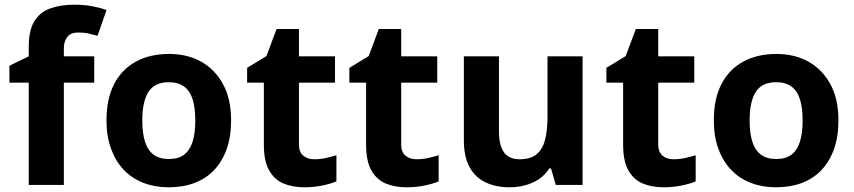

<svg xmlns="http://www.w3.org/2000/svg" viewBox="-20 -785 3624 815"><path d="M380 -434H251V0H102V-434H20V-506L102 -546V-586Q102 -656 125.5 -694.5Q149 -733 192.5 -749Q236 -765 295 -765Q339 -765 374.5 -758Q410 -751 432 -742L394 -633Q377 -638 357 -642.5Q337 -647 311 -647Q280 -647 265.5 -628Q251 -609 251 -580V-546H380Z M961 -274Q961 -205.6 942.5 -153.1Q923.9 -100.5 889.5 -63.7Q855 -27 806 -8.5Q757 10 695.4 10Q638.2 10 589.6 -8.5Q541 -27 506 -63.5Q471 -100 451.5 -153Q432 -206 432 -274.2Q432 -364.7 464 -427.3Q496.1 -489.9 555.9 -522.9Q615.7 -556 698 -556Q775.4 -556 834.2 -523Q893 -490 927 -427.3Q961 -364.7 961 -274ZM584 -273.8Q584 -220 595.5 -183.5Q607 -147 632 -128.5Q657 -110 697 -110Q737 -110 761.5 -128.5Q786 -147 797.5 -183.5Q809 -220 809 -273.6Q809 -328 797.5 -364Q786 -400 761 -418Q736.1 -436 696.3 -436Q637 -436 610.5 -395.5Q584 -355 584 -273.8Z M1314 -109Q1339 -109 1362 -114Q1385 -119 1408 -126V-15Q1384 -5 1348.5 2.5Q1313 10 1271 10Q1222 10 1183.5 -6Q1145 -22 1122.5 -61.5Q1100 -101 1100 -171V-434H1029V-497L1111 -547L1154 -662H1249V-546H1402V-434H1249V-171Q1249 -140 1267 -124.5Q1285 -109 1314 -109Z M1748 -109Q1773 -109 1796 -114Q1819 -119 1842 -126V-15Q1818 -5 1782.5 2.5Q1747 10 1705 10Q1656 10 1617.5 -6Q1579 -22 1556.5 -61.5Q1534 -101 1534 -171V-434H1463V-497L1545 -547L1588 -662H1683V-546H1836V-434H1683V-171Q1683 -140 1701 -124.5Q1719 -109 1748 -109Z M2453 -546V0H2339L2319 -70H2311Q2294 -42 2267.5 -24.5Q2241 -7 2209 1.5Q2177 10 2143 10Q2085 10 2041 -11Q1997 -32 1973 -76Q1949 -120 1949 -190V-546H2098V-227Q2098 -169 2119 -139Q2140 -109 2186 -109Q2232 -109 2257.5 -130Q2283 -151 2293.5 -191Q2304 -231 2304 -289V-546Z M2839 -109Q2864 -109 2887 -114Q2910 -119 2933 -126V-15Q2909 -5 2873.5 2.5Q2838 10 2796 10Q2747 10 2708.5 -6Q2670 -22 2647.5 -61.5Q2625 -101 2625 -171V-434H2554V-497L2636 -547L2679 -662H2774V-546H2927V-434H2774V-171Q2774 -140 2792 -124.5Q2810 -109 2839 -109Z M3539 -274Q3539 -205.6 3520.5 -153.1Q3501.9 -100.5 3467.5 -63.7Q3433 -27 3384 -8.5Q3335 10 3273.4 10Q3216.2 10 3167.6 -8.5Q3119 -27 3084 -63.5Q3049 -100 3029.5 -153Q3010 -206 3010 -274.2Q3010 -364.7 3042 -427.3Q3074.1 -489.9 3133.9 -522.9Q3193.7 -556 3276 -556Q3353.4 -556 3412.2 -523Q3471 -490 3505 -427.3Q3539 -364.7 3539 -274ZM3162 -273.8Q3162 -220 3173.5 -183.5Q3185 -147 3210 -128.5Q3235 -110 3275 -110Q3315 -110 3339.5 -128.5Q3364 -147 3375.5 -183.5Q3387 -220 3387 -273.6Q3387 -328 3375.5 -364Q3364 -400 3339 -418Q3314.1 -436 3274.3 -436Q3215 -436 3188.5 -395.5Q3162 -355 3162 -273.8Z"/></svg>

Font: Noto Sans Gujarati
Style: Regular
Weight: 400
Designer: Jelle Bosma - Monotype Design Team, Universal Thirst
Foundry: Monotype Imaging Inc.
Version: Version 2.102